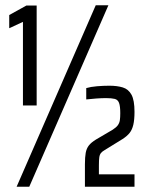

<svg xmlns="http://www.w3.org/2000/svg" viewBox="-20 -708 554 728"><path d="M67 -308V-625L15 -601V-651L80 -687H119V-308ZM43 0 343 -688H391L91 0ZM302 0V-85Q302 -112 305 -128.5Q308 -145 317 -156.5Q326 -168 344 -179L407 -216Q421 -225 427 -233.5Q433 -242 434.5 -252.5Q436 -263 436 -279Q436 -305 431.5 -317.5Q427 -330 415 -333Q403 -336 382 -336Q365 -336 345 -334.5Q325 -333 307 -331V-374Q324 -379 348 -381Q372 -383 395 -383Q424 -383 445.5 -376.5Q467 -370 478.5 -349Q490 -328 490 -284Q490 -254 485.5 -235Q481 -216 471.5 -204Q462 -192 445 -181L377 -139Q368 -134 363 -128Q358 -122 356.5 -111.5Q355 -101 355 -81V-47H490V0Z"/></svg>

Font: Saira ExtraCondensed Medium
Style: Regular
Weight: 500
Width: 2
Designer: Hector Gatti with collaboration of the Omnibus-Type team
Foundry: Omnibus-Type
Version: Version 1.101